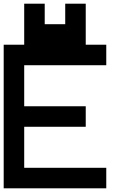

<svg xmlns="http://www.w3.org/2000/svg" viewBox="-20 -1020 707 1040"><path d="M444.4 -777.8H555.6V-666.7H111.1V-444.4H444.4V-333.3H111.1V-111.1H555.6V0H0V-777.8H111.1V-1000H222.2V-888.9H333.3V-1000H444.4Z"/></svg>

Font: Pixeloid Sans
Style: Regular
Weight: 400
Designer: GGBotNet
Foundry: GGBotNet
Version: 0.5